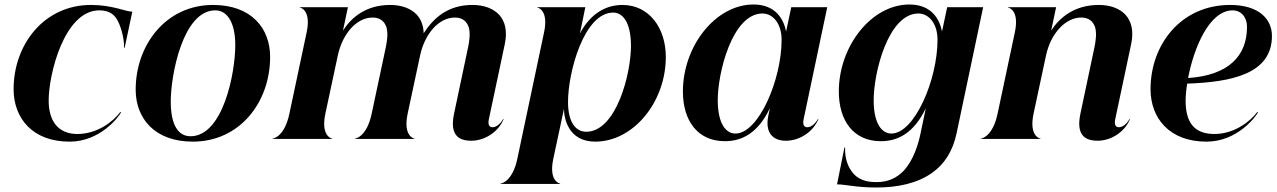

<svg xmlns="http://www.w3.org/2000/svg" viewBox="-20 -618 5680 854"><path d="M289.5 12C426.5 12 508.5 -99 518.5 -118L515.5 -120C482.5 -76 411.5 -22 324.5 -22C237.5 -22 197.5 -81 196.5 -167C195 -284 265.5 -572 421.5 -572C469.5 -572 491.5 -550 504.5 -524C523.5 -486 533.5 -434 531.5 -406H534.5L568.5 -566C539.5 -566 480.5 -596 384.5 -596C175.5 -596 39.5 -419 40.5 -219C41.5 -93 123.5 12 289.5 12Z M837.5 12C1046.5 12 1181.5 -163 1181.5 -365C1181.5 -492 1098.5 -596 927.5 -596C718.5 -596 583.5 -419 583.5 -219C583.5 -93 666.5 12 837.5 12ZM827.5 -12C775.5 -12 739.5 -57 739.5 -167C739.5 -284 793.5 -572 937.5 -572C989.5 -572 1026.5 -520 1026.5 -417C1026.5 -292 971.5 -12 827.5 -12Z M1192 0H1458V-1.5C1454.5 -1.5 1406.5 -13 1427 -111.5L1482.5 -371C1503.5 -469 1566.5 -540 1637.5 -540C1672.5 -540 1691.5 -521 1699.5 -495C1706.5 -468 1701.5 -435 1696.5 -410L1633 -111.5C1612 -13 1564.5 -1.5 1558 -1.5V0H1824V-1.5C1820.5 -1.5 1772.5 -13 1793 -111.5L1848.5 -371C1869.5 -469 1932.5 -540 2003.5 -540C2038.5 -540 2057.5 -521 2065.5 -495C2072.5 -468 2067.5 -435 2062.5 -410L1999.5 -112C1984.5 -39 2000.5 8 2075.5 8C2137.5 8 2197.5 -32 2220.5 -89H2218.5C2210.5 -75 2192.5 -52 2170.5 -52C2152.5 -52 2150.5 -70 2154.5 -88L2225.5 -423C2237.5 -480 2226.5 -523 2200.5 -552C2173.5 -581 2131.5 -596 2081.5 -596C1971.5 -596 1908.5 -538 1864.5 -470C1863.5 -504 1852.5 -532 1834.5 -552C1807.5 -581 1765.5 -596 1715.5 -596C1605.5 -596 1541.5 -538 1505.5 -482L1527.5 -586H1313.5V-584.5C1316.5 -584.5 1365 -573 1344 -474.5L1267 -111.5C1246 -13 1198.5 -1.5 1192 -1.5Z M2206 200H2471.5V198.5C2468.5 198.5 2420 187 2441 88.5L2488.5 -134C2488.5 -94 2506.5 12 2627.5 12C2796.5 12 2941.5 -163 2941.5 -365C2941.5 -492 2868.5 -596 2748.5 -596C2674.5 -596 2605.5 -557 2559.5 -469L2583.5 -586H2369.5V-584.5C2372.5 -584.5 2421 -573 2400 -474.5L2281 88.5C2260 187 2212.5 198.5 2206 198.5ZM2506.5 -165C2506.5 -296 2577.5 -562 2707.5 -562C2749.5 -562 2785.5 -520 2786.5 -417C2787.5 -292 2721.5 -32 2587.5 -32C2542.5 -32 2506.5 -71 2506.5 -165Z M3204.5 10C3280.5 10 3351.5 -26 3404.5 -137L3397.5 -104C3382.5 -32 3413.5 8 3475.5 8C3537.5 8 3597.5 -32 3620.5 -89H3618.5C3610.5 -75 3592.5 -52 3570.5 -52C3552.5 -52 3550.5 -70 3554.5 -88L3659.5 -586H3499.5L3476.5 -478C3466.5 -529 3432.5 -598 3331.5 -598C3162.5 -598 3017.5 -413 3017.5 -211C3017.5 -84 3080.5 10 3204.5 10ZM3251.5 -24C3209.5 -24 3173.5 -66 3172.5 -169C3171.5 -294 3237.5 -558 3371.5 -558C3416.5 -558 3456.5 -515 3456.5 -441C3456.5 -262 3353.5 -24 3251.5 -24Z M3878 216C3972 216 4060 198 4127 150C4179 113 4218 56 4235 -26L4353 -586H4193L4170 -478C4160 -529 4126 -598 4025 -598C3856 -598 3711 -413 3711 -211C3711 -84 3774 10 3898 10C3974 10 4045 -26 4098 -137L4075 -27C4065 23 4043 95 3999 142C3970 172 3932 192 3879 192C3853 192 3807 190 3775 153C3753 127 3737 90 3739 38H3736L3703 202C3740 202 3788 216 3878 216ZM3945 -24C3903 -24 3867 -66 3866 -169C3865 -294 3931 -558 4065 -558C4110 -558 4150 -515 4150 -441C4150 -262 4047 -24 3945 -24Z M4494 -474.5 4417 -111.5C4396 -13 4348.5 -1.5 4342 -1.5V0H4608V-1.5C4604.5 -1.5 4556.5 -13 4577 -111.5L4632.5 -371C4653.5 -469 4718.5 -540 4789.5 -540C4824.5 -540 4843.5 -521 4851.5 -495C4858.5 -468 4853.5 -435 4848.5 -410L4785.5 -112C4770.5 -39 4786.5 8 4861.5 8C4923.5 8 4983.5 -32 5006.5 -89H5004.5C4996.5 -75 4978.5 -52 4956.5 -52C4938.5 -52 4936.5 -70 4940.5 -88L5011.5 -423C5023.5 -480 5012.5 -523 4986.5 -552C4959.5 -581 4917.5 -596 4867.5 -596C4757.5 -596 4691.5 -538 4655.5 -482L4677.5 -586H4463.5V-584.5C4466.5 -584.5 4515 -573 4494 -474.5Z M5097.5 -219C5098.5 -93 5180.5 12 5346.5 12C5483.5 12 5565.5 -99 5575.5 -118L5572.5 -120C5539.5 -76 5468.5 -22 5381.5 -22C5289.5 -22 5254.5 -76 5253.5 -167C5253.5 -188 5255.5 -216 5260.5 -246C5457.5 -253 5637.5 -289 5637.5 -458C5637.5 -534 5578.5 -596 5451.5 -596C5232.5 -596 5096.5 -419 5097.5 -219ZM5264.5 -271C5289.5 -402 5357.5 -572 5463.5 -572C5498.5 -572 5526.5 -544 5526.5 -498C5526.5 -370 5445.5 -283 5264.5 -271Z"/></svg>

Font: Beautique Display Medium
Style: Bold
Weight: 900
Italic angle: -12°
Designer: Nhat-Quang Ngo
Version: Version 1.100;Glyphs 3.2.3 (3260)